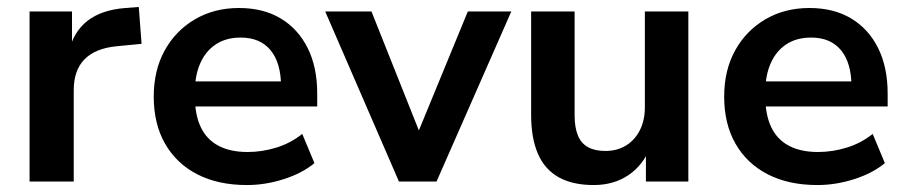

<svg xmlns="http://www.w3.org/2000/svg" viewBox="-20 -522 2606 552"><path d="M65 0V-489H187V-371H177Q191 -431 232 -462.5Q273 -494 341 -499L379 -502L387 -396L315 -389Q254 -383 223 -351.5Q192 -320 192 -263V0Z M690 10Q607 10 547 -21Q487 -52 454.5 -109Q422 -166 422 -244Q422 -320 453.5 -377Q485 -434 540.5 -466.5Q596 -499 667 -499Q737 -499 787 -469Q837 -439 864.5 -384Q892 -329 892 -253V-216H523V-288H804L788 -273Q788 -341 758 -377.5Q728 -414 672 -414Q630 -414 600.5 -394.5Q571 -375 555.5 -339.5Q540 -304 540 -255V-248Q540 -193 557 -157Q574 -121 608 -103Q642 -85 692 -85Q733 -85 774 -97.5Q815 -110 849 -137L884 -53Q849 -24 796 -7Q743 10 690 10Z M1127 0 915 -489H1048L1199 -110H1169L1325 -489H1450L1235 0Z M1687 10Q1626 10 1586 -12.5Q1546 -35 1526.5 -80Q1507 -125 1507 -192V-489H1632V-190Q1632 -156 1641.3 -133Q1650.5 -110 1670.4 -99Q1690.3 -88 1720.4 -88Q1754 -88 1779.5 -103.5Q1805 -119 1819.5 -147.4Q1834 -175.9 1834 -214V-489H1959V0H1837V-102H1851Q1830 -48 1787.5 -19Q1745 10 1687 10Z M2330 10Q2247 10 2187 -21Q2127 -52 2094.5 -109Q2062 -166 2062 -244Q2062 -320 2093.5 -377Q2125 -434 2180.5 -466.5Q2236 -499 2307 -499Q2377 -499 2427 -469Q2477 -439 2504.5 -384Q2532 -329 2532 -253V-216H2163V-288H2444L2428 -273Q2428 -341 2398 -377.5Q2368 -414 2312 -414Q2270 -414 2240.5 -394.5Q2211 -375 2195.5 -339.5Q2180 -304 2180 -255V-248Q2180 -193 2197 -157Q2214 -121 2248 -103Q2282 -85 2332 -85Q2373 -85 2414 -97.5Q2455 -110 2489 -137L2524 -53Q2489 -24 2436 -7Q2383 10 2330 10Z"/></svg>

Font: Nunito Sans 12pt ExtraLight
Style: Regular
Weight: 200
Designer: Vernon Adams
Foundry: Vernon Adams
Version: Version 3.101;gftools[0.9.27]